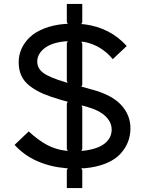

<svg xmlns="http://www.w3.org/2000/svg" viewBox="-20 -859 762 989"><path d="M555.2 -191.9Q555.2 -229 523.7 -260Q492.2 -291 423.8 -310.1L413.1 -313L399.9 -315.9L403.8 -307.1V-91.8L398.9 -82Q400.9 -82 406.7 -82.5Q412.6 -83 414.1 -83Q484.9 -91.8 520 -120.4Q555.2 -148.9 555.2 -191.9ZM324.2 -636.2 329.1 -647Q326.2 -646 314.9 -646Q245.1 -639.2 208.5 -609.9Q171.9 -580.6 171.9 -542Q171.9 -505.9 204.1 -482.7Q236.3 -459.5 315.9 -436Q316.9 -435.5 319.8 -434.8Q322.8 -434.1 325 -433.3Q327.1 -432.6 328.1 -432.1L324.2 -442.9ZM651.9 -198.2Q651.9 -160.6 638.9 -127.4Q626 -94.2 598.9 -65.2Q571.8 -36.1 524.4 -16.8Q477.1 2.4 414.1 7.8H398.9L403.8 17.1V109.9H324.2V18.1L329.1 7.8Q317.9 7.8 314.9 6.8Q237.3 0 170.2 -29.8Q103 -59.6 55.2 -112.8L127.9 -182.1Q177.2 -136.7 221.4 -113Q265.6 -89.4 315.9 -83Q317.4 -83 322.8 -82.5Q328.1 -82 329.1 -82L324.2 -91.8V-326.2L329.1 -335Q327.6 -335.4 323.5 -336.4Q319.3 -337.4 317.9 -337.9Q310.5 -339.8 301.5 -342.5Q292.5 -345.2 292 -345.2Q239.3 -360.4 202.4 -376.2Q165.5 -392.1 135.5 -414.6Q105.5 -437 90.8 -467.5Q76.2 -498 76.2 -538.1Q76.2 -574.7 90.8 -607.7Q105.5 -640.6 134 -667.7Q162.6 -694.8 209.2 -712.9Q255.9 -731 314.9 -735.8Q326.2 -735.8 329.1 -736.8L324.2 -746.1V-838.9H403.8V-745.1L398.9 -734.9Q400.9 -734.9 406.7 -734.4Q412.6 -733.9 414.1 -733.9Q546.4 -717.3 632.8 -622.1L561 -554.2Q501.5 -626 414.1 -643.1Q412.6 -643.1 406.7 -643.6Q400.9 -644 398.9 -644L403.8 -634.8V-420.9L398.9 -413.1Q400.4 -412.6 406 -411.1Q411.6 -409.7 413.1 -409.2Q446.8 -399.9 453.1 -397.9Q555.7 -370.6 603.8 -318.6Q651.9 -266.6 651.9 -198.2Z"/></svg>

Font: Sinkin Sans 400 Regular
Style: Regular
Weight: 400
Designer: Keith Bates
Foundry: K-Type
Version: Sinkin Sans (version 1.0)  by Keith Bates   •   © 2014   www